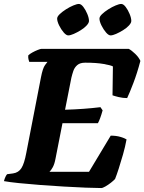

<svg xmlns="http://www.w3.org/2000/svg" viewBox="-36 -951 730 971"><path d="M476 0Q447 0 397 -2Q347 -4 287 -7.5Q227 -11 167.5 -15.5Q108 -20 59.5 -25Q11 -30 -16 -35Q-13 -47 -8.5 -56.5Q-4 -66 0 -70L30 -74Q58 -78 72.5 -101Q87 -124 97 -178L171 -559Q180 -606 191.5 -621.5Q203 -637 204 -638H112Q110 -643 108 -651.5Q106 -660 107 -671Q114 -678 127.5 -685.5Q141 -693 155 -698.5Q169 -704 174 -704H615Q630 -696 648 -678.5Q666 -661 674 -643Q658 -582 638.5 -531Q619 -480 607 -455Q585 -455 564.5 -460Q544 -465 533 -469L535 -615Q525 -621 488 -627.5Q451 -634 395 -634Q369 -634 355 -622Q341 -610 335 -592.5Q329 -575 325 -558L293 -396Q392 -399 472 -409L483 -393Q477 -371 470.5 -353.5Q464 -336 459 -328H280L245 -150Q240 -122 231 -105.5Q222 -89 214 -82H414L524 -265Q552 -265 573.5 -258.5Q595 -252 604 -246Q597 -208 586 -169.5Q575 -131 564.5 -98.5Q554 -66 546 -46Q539 -38 525 -27Q511 -16 497 -8Q483 0 476 0ZM523 -772Q513 -772 500 -787Q487 -802 477 -822.5Q467 -843 467 -857Q467 -867 480 -879.5Q493 -892 512 -904Q531 -916 549 -923.5Q567 -931 577 -931Q588 -931 599.5 -916Q611 -901 619.5 -880.5Q628 -860 628 -845Q628 -835 616 -822Q604 -809 586 -798Q568 -787 551 -779.5Q534 -772 523 -772ZM309 -772Q299 -772 286 -787Q273 -802 263 -822.5Q253 -843 253 -857Q253 -867 266 -879.5Q279 -892 298 -904Q317 -916 335 -923.5Q353 -931 363 -931Q374 -931 385.5 -916Q397 -901 405.5 -880.5Q414 -860 414 -845Q414 -835 402 -822Q390 -809 372 -798Q354 -787 337 -779.5Q320 -772 309 -772Z"/></svg>

Font: Texturina 72pt 72pt Black
Style: Italic
Weight: 900
Italic angle: -11°
Designer: Guillermo Torres Carreño
Foundry: Omnibus-Type
Version: Version 1.002; ttfautohint (v1.8.3)